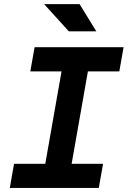

<svg xmlns="http://www.w3.org/2000/svg" viewBox="-20 -926 629 946"><path d="M28.3 0H466.8L487.8 -119.1H333L413.1 -574.2H567.9L588.9 -693.4H150.4L129.4 -574.2H283.2L203.1 -119.1H49.3ZM319.3 -771.5H454.6L372.1 -905.8H197.3Z"/></svg>

Font: Cascadia Mono PL
Style: Bold Italic
Weight: 700
Italic angle: -10°
Monospace: yes
Designer: Aaron Bell
Foundry: Saja Typeworks
Version: Version 2404.023